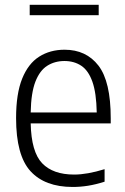

<svg xmlns="http://www.w3.org/2000/svg" viewBox="-20 -752 510 782"><path d="M276 9.5Q163 9.5 104.2 -54.8Q45.5 -119 45.5 -271Q45.5 -370 70.2 -431.5Q95 -493 139.5 -521.2Q184 -549.5 243 -549.5Q331 -549.5 381 -484.8Q431 -420 431 -270V-249.5H105Q107.5 -133 151.8 -87Q196 -41 282 -41Q335 -41 406 -63V-12Q370 -0.5 338.5 4.5Q307 9.5 276 9.5ZM242.5 -503.5Q203 -503.5 172.5 -484.2Q142 -465 124.2 -419.5Q106.5 -374 105 -294H374Q372.5 -374 356.2 -419.5Q340 -465 311 -484.2Q282 -503.5 242.5 -503.5ZM101 -690V-732.5H382V-690Z"/></svg>

Font: Encode Sans SmCnd Lt
Style: Regular
Weight: 300
Width: 4
Designer: Multiple Designers
Foundry: Impallari Type
Version: Version 3.002; ttfautohint (v1.8.3) -l 8 -r 50 -G 200 -x 14 